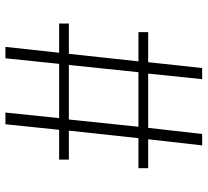

<svg xmlns="http://www.w3.org/2000/svg" viewBox="-48 -698 747 690"><g transform="rotate(-90 325.0 -353.5)"><path d="M147 0 169 -194H65V-229H173L200 -479H96V-514H203L223 -707H265L245 -514H440L460 -707H501L480 -514H585V-479H476L449 -229H554V-194H446L425 0H385L405 -194H210L188 0ZM214 -229H410L436 -479H240Z"/></g></svg>

Font: Onest Thin
Style: Regular
Weight: 250
Designer: Dmitri Voloshin, Andrey Kudryavtsev
Foundry: Dmitri Voloshin, Andrey Kudryavtsev
Version: Version 1.000;gftools[0.9.33]